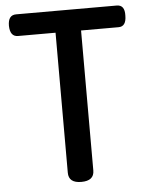

<svg xmlns="http://www.w3.org/2000/svg" viewBox="-56 -839 678 892"><g transform="rotate(-5 283.5 -393.0)"><path d="M53 -693Q16 -693 15 -744Q15 -794 53 -794H522Q560 -794 558 -744Q558 -693 522 -693H347V-40Q347 8 287 8Q228 8 228 -40V-693Z"/></g></svg>

Font: Gugi Cyrillic
Style: Regular
Weight: 400
Foundry: TAE System & Typefaces Co.
Version: Version 3.10 September 15, 2020